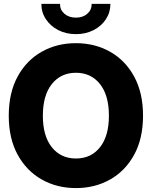

<svg xmlns="http://www.w3.org/2000/svg" viewBox="-20 -963 787 995"><path d="M373.5 11.7Q274.9 11.7 196 -33Q117.2 -77.6 71.3 -161.6Q25.4 -245.6 25.4 -363.3Q25.4 -481.9 71.3 -566.2Q117.2 -650.4 196 -694.8Q274.9 -739.3 373.5 -739.3Q471.7 -739.3 550.5 -694.8Q629.4 -650.4 675.3 -566.2Q721.2 -481.9 721.2 -363.3Q721.2 -245.1 675.3 -161.1Q629.4 -77.1 550.5 -32.7Q471.7 11.7 373.5 11.7ZM373.5 -141.6Q451.7 -141.6 498 -199.7Q544.4 -257.8 544.4 -363.3Q544.4 -469.2 498 -527.6Q451.7 -585.9 373.5 -585.9Q295.4 -585.9 248.8 -527.6Q202.1 -469.2 202.1 -363.3Q202.1 -257.8 248.8 -199.7Q295.4 -141.6 373.5 -141.6ZM373.5 -786.1Q322.3 -786.1 282 -806.9Q241.7 -827.6 218 -863.3Q194.3 -898.9 194.3 -942.9H291Q291 -911.1 314.2 -891.4Q337.4 -871.6 373.5 -871.6Q409.2 -871.6 432.1 -891.4Q455.1 -911.1 455.1 -942.9H552.2Q552.2 -898.9 528.8 -863.3Q505.4 -827.6 464.8 -806.9Q424.3 -786.1 373.5 -786.1Z"/></svg>

Font: Inter Display ExtraBold
Style: Regular
Weight: 800
Designer: Rasmus Andersson
Foundry: rsms
Version: Version 4.000;git-a52131595